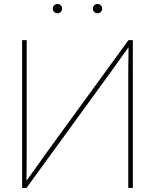

<svg xmlns="http://www.w3.org/2000/svg" viewBox="-20 -925 763 945"><path d="M633.8 0H611.3V-551.3Q611.3 -576.7 611.6 -602.1Q611.8 -627.4 612.3 -652.8Q612.8 -678.2 612.8 -703.6H620.6Q602.1 -678.2 584 -652.8Q565.9 -627.4 547.9 -602.1Q529.8 -576.7 511.2 -551.3L110.4 0H88.9V-727.5H111.3V-175.3Q111.3 -149.9 111.1 -124.5Q110.8 -99.1 110.6 -74Q110.4 -48.8 110.4 -23.4H101.6Q120.1 -48.8 138.2 -74Q156.2 -99.1 174.3 -124.5Q192.4 -149.9 210.4 -175.3L612.3 -727.5H633.8ZM460.4 -859.4Q450.7 -859.4 443.8 -866.2Q437 -873 437 -882.8Q437 -892.1 443.8 -898.7Q450.7 -905.3 460.4 -905.3Q469.7 -905.3 476.3 -898.7Q482.9 -892.1 482.9 -882.8Q482.9 -873 476.3 -866.2Q469.7 -859.4 460.4 -859.4ZM263.2 -859.4Q253.4 -859.4 246.6 -866.2Q239.7 -873 239.7 -882.8Q239.7 -892.1 246.6 -898.7Q253.4 -905.3 263.2 -905.3Q272.5 -905.3 279.1 -898.7Q285.6 -892.1 285.6 -882.8Q285.6 -873 279.1 -866.2Q272.5 -859.4 263.2 -859.4Z"/></svg>

Font: Inter 28pt Thin
Style: Regular
Weight: 250
Designer: Rasmus Andersson
Foundry: rsms
Version: Version 4.001;git-66647c0bb